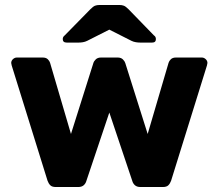

<svg xmlns="http://www.w3.org/2000/svg" viewBox="-20 -751 878 771"><path d="M248 -580Q232 -580 232 -594Q232 -603 240 -609L343 -714Q354 -725 361.5 -728Q369 -731 380 -731H459Q470 -731 477.5 -728Q485 -725 496 -714L598 -609Q606 -604 606 -594Q606 -580 591 -580H543Q535 -580 525.5 -581.5Q516 -583 508 -587L419 -632L330 -587Q322 -583 313 -581.5Q304 -580 296 -580ZM204 0Q189 0 182 -7Q175 -14 171 -25L27 -488Q25 -496 25 -498Q25 -507 32 -513.5Q39 -520 48 -520H151Q165 -520 172 -513Q179 -506 181 -499L265 -213L355 -498Q357 -505 364.5 -512.5Q372 -520 386 -520H452Q466 -520 473.5 -512.5Q481 -505 483 -498L573 -213L657 -499Q659 -506 666 -513Q673 -520 687 -520H790Q799 -520 806 -513.5Q813 -507 813 -498Q813 -496 811 -488L667 -25Q663 -14 656 -7Q649 0 634 0H544Q530 0 522 -7Q514 -14 511 -25L419 -299L327 -25Q324 -14 316 -7Q308 0 294 0Z"/></svg>

Font: Fz Rubik
Style: Bold
Weight: 700
Designer: Hubert and Fischer
Foundry: Hubert and Fischer
Version: Vit hóa bi FontZin.com